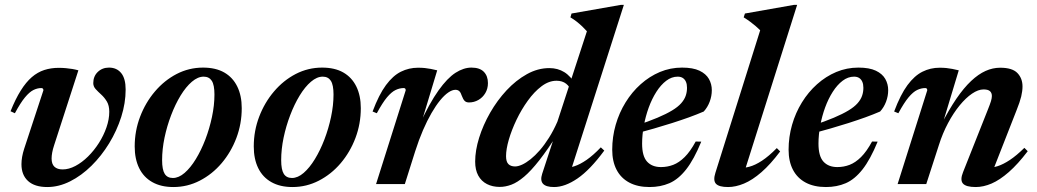

<svg xmlns="http://www.w3.org/2000/svg" viewBox="-20 -742 4180 774"><path d="M486.5 -381Q486.5 -326.5 468.8 -270.8Q451 -215 420 -164.2Q389 -113.5 348.8 -73.8Q308.5 -34 262.8 -11Q217 12 170.5 12Q120 12 93.2 -12.2Q66.5 -36.5 66.5 -80Q66.5 -108.5 77.5 -142.5L155 -378Q155 -382 153 -384.5Q151 -387 146.5 -387Q130.5 -387 114.5 -379Q98.5 -371 80.5 -349.2Q62.5 -327.5 40 -285.5L22.5 -293.5Q42.5 -343.5 63.8 -377.2Q85 -411 108.2 -431Q131.5 -451 158.5 -459.8Q185.5 -468.5 216.5 -468.5Q232.5 -468.5 245.8 -467.2Q259 -466 271.2 -464Q283.5 -462 296 -458.5L198.5 -157.5Q193 -141 190.5 -127.5Q188 -114 188 -103Q188 -80.5 199.5 -69.8Q211 -59 232.5 -59Q257.5 -59 284 -73Q310.5 -87 335 -111.2Q359.5 -135.5 378.8 -165.8Q398 -196 409.2 -228.5Q420.5 -261 420.5 -291.5Q420.5 -316.5 410.8 -332.8Q401 -349 388 -360.8Q375 -372.5 365.5 -383Q356 -393.5 356 -407Q356 -434.5 374.2 -452Q392.5 -469.5 419.5 -469.5Q450.5 -469.5 468.5 -447.5Q486.5 -425.5 486.5 -381Z M798.5 -469.5Q849.5 -469.5 884 -449.8Q918.5 -430 936.5 -393.2Q954.5 -356.5 954.5 -306Q954.5 -243 933 -186Q911.5 -129 873.5 -84.2Q835.5 -39.5 785.5 -13.8Q735.5 12 679 12Q629 12 594 -7.8Q559 -27.5 541 -64.2Q523 -101 523 -151.5Q523 -214.5 544.8 -271.5Q566.5 -328.5 604.5 -373.2Q642.5 -418 692.2 -443.8Q742 -469.5 798.5 -469.5ZM677 -24.5Q700.5 -24.5 724.2 -45Q748 -65.5 769.5 -100.8Q791 -136 807.8 -179.8Q824.5 -223.5 834.5 -270.5Q844.5 -317.5 844.5 -361Q844.5 -399.5 833.8 -416.2Q823 -433 801 -433Q777.5 -433 753.5 -412.5Q729.5 -392 708 -356.8Q686.5 -321.5 669.8 -277.5Q653 -233.5 643.2 -186.8Q633.5 -140 633.5 -96.5Q633.5 -58 644 -41.2Q654.5 -24.5 677 -24.5Z M1278.5 -469.5Q1329.5 -469.5 1364 -449.8Q1398.5 -430 1416.5 -393.2Q1434.5 -356.5 1434.5 -306Q1434.5 -243 1413 -186Q1391.5 -129 1353.5 -84.2Q1315.5 -39.5 1265.5 -13.8Q1215.5 12 1159 12Q1109 12 1074 -7.8Q1039 -27.5 1021 -64.2Q1003 -101 1003 -151.5Q1003 -214.5 1024.8 -271.5Q1046.5 -328.5 1084.5 -373.2Q1122.5 -418 1172.2 -443.8Q1222 -469.5 1278.5 -469.5ZM1157 -24.5Q1180.5 -24.5 1204.2 -45Q1228 -65.5 1249.5 -100.8Q1271 -136 1287.8 -179.8Q1304.5 -223.5 1314.5 -270.5Q1324.5 -317.5 1324.5 -361Q1324.5 -399.5 1313.8 -416.2Q1303 -433 1281 -433Q1257.5 -433 1233.5 -412.5Q1209.5 -392 1188 -356.8Q1166.5 -321.5 1149.8 -277.5Q1133 -233.5 1123.2 -186.8Q1113.5 -140 1113.5 -96.5Q1113.5 -58 1124 -41.2Q1134.5 -24.5 1157 -24.5Z M1615.5 -378Q1615.5 -382 1613.8 -384.5Q1612 -387 1607.5 -387Q1591 -387 1574.8 -379.2Q1558.5 -371.5 1540.2 -349.8Q1522 -328 1499 -285.5L1482 -292.5Q1507.5 -360.5 1535.8 -398.8Q1564 -437 1596.2 -453Q1628.5 -469 1665 -469Q1680 -469 1692.2 -467.8Q1704.5 -466.5 1716.5 -464.2Q1728.5 -462 1742.5 -458.5L1674.5 -233.5L1672 -241Q1712 -327.5 1747.8 -377.5Q1783.5 -427.5 1816.2 -448.5Q1849 -469.5 1880.5 -469.5Q1914 -469.5 1930.5 -452.5Q1947 -435.5 1947 -407Q1947 -384.5 1936.5 -366.8Q1926 -349 1908.5 -339Q1891 -329 1870.5 -329Q1859.5 -329 1853.2 -335.2Q1847 -341.5 1842 -355Q1837.5 -369 1831.5 -374.5Q1825.5 -380 1816 -380Q1803 -380 1787.2 -369.2Q1771.5 -358.5 1754.2 -337.5Q1737 -316.5 1719.5 -286.2Q1702 -256 1685.2 -217.2Q1668.5 -178.5 1653.5 -131.5L1612 0H1496Z M2285 -370Q2277.5 -392.5 2262.2 -404.5Q2247 -416.5 2223.5 -416.5Q2192.5 -416.5 2163 -394.2Q2133.5 -372 2107.8 -336.2Q2082 -300.5 2062.2 -259.2Q2042.5 -218 2031.2 -179.2Q2020 -140.5 2020 -112.5Q2020 -90 2029.5 -80.5Q2039 -71 2056.5 -71Q2068.5 -71 2084.5 -78.2Q2100.5 -85.5 2118.8 -100Q2137 -114.5 2156 -136.2Q2175 -158 2193.2 -187Q2211.5 -216 2227 -251.5L2346 -616Q2337 -626 2326.8 -635.8Q2316.5 -645.5 2304.8 -654.8Q2293 -664 2279.5 -672L2284 -687.5L2483.5 -722.5H2495L2276 -38L2254 -65.5Q2273 -64.5 2295.5 -71.8Q2318 -79 2344.8 -97.5Q2371.5 -116 2402 -148L2416 -135Q2358.5 -57 2308 -22.5Q2257.5 12 2213.5 12Q2181 12 2169 -1.2Q2157 -14.5 2165.5 -41L2220 -207L2230.5 -206.5Q2188 -139 2154.2 -96Q2120.5 -53 2093 -29.8Q2065.5 -6.5 2041.5 2.5Q2017.5 11.5 1994.5 11.5Q1965.5 11.5 1943 0Q1920.5 -11.5 1908 -34.2Q1895.5 -57 1895.5 -90.5Q1895.5 -135.5 1911.5 -186.8Q1927.5 -238 1956 -287.8Q1984.5 -337.5 2022.2 -378Q2060 -418.5 2104 -443Q2148 -467.5 2194.5 -467.5Q2228.5 -467.5 2254.8 -451.2Q2281 -435 2302 -399Z M2712 -433Q2687.5 -433 2665.8 -416.5Q2644 -400 2626 -371.8Q2608 -343.5 2595.2 -308.5Q2582.5 -273.5 2575.5 -235.8Q2568.5 -198 2568.5 -163Q2568.5 -112.5 2588.5 -90.5Q2608.5 -68.5 2644.5 -68.5Q2670.5 -68.5 2694 -77.5Q2717.5 -86.5 2740 -108.8Q2762.5 -131 2784.5 -171.5L2807 -171Q2777.5 -99 2746 -59Q2714.5 -19 2678.5 -3.5Q2642.5 12 2598.5 12Q2550.5 12 2516.8 -6Q2483 -24 2465.5 -57.8Q2448 -91.5 2448 -138.5Q2448 -190 2462 -238.8Q2476 -287.5 2501.8 -329.2Q2527.5 -371 2562.8 -402.5Q2598 -434 2640.2 -451.8Q2682.5 -469.5 2729.5 -469.5Q2773.5 -469.5 2799.8 -457Q2826 -444.5 2837.8 -423.8Q2849.5 -403 2849.5 -378.5Q2849.5 -355 2841 -332.2Q2832.5 -309.5 2817 -292.5Q2790.5 -281 2758 -269.2Q2725.5 -257.5 2689.5 -246Q2653.5 -234.5 2616.2 -223.8Q2579 -213 2543 -203.5L2545 -236Q2595 -252.5 2630.5 -267.5Q2666 -282.5 2689.5 -296.8Q2713 -311 2726 -325.8Q2739 -340.5 2744.2 -355.8Q2749.5 -371 2749.5 -388Q2749.5 -402.5 2745.2 -412.2Q2741 -422 2732.8 -427.5Q2724.5 -433 2712 -433Z M3044.5 -620Q3035.5 -629 3025.5 -637.5Q3015.5 -646 3004 -654.5Q2992.5 -663 2978 -672L2983 -687.5L3181.5 -722.5H3193.5L2978 -40.5L2957 -66Q2977 -63.5 3000.5 -69.8Q3024 -76 3051.5 -94Q3079 -112 3111.5 -145L3125 -131.5Q3086 -79.5 3049.5 -47.8Q3013 -16 2979.2 -2Q2945.5 12 2915 12Q2878.5 12 2866.2 -1.2Q2854 -14.5 2864 -45.5Z M3423 -433Q3398.5 -433 3376.8 -416.5Q3355 -400 3337 -371.8Q3319 -343.5 3306.2 -308.5Q3293.5 -273.5 3286.5 -235.8Q3279.5 -198 3279.5 -163Q3279.5 -112.5 3299.5 -90.5Q3319.5 -68.5 3355.5 -68.5Q3381.5 -68.5 3405 -77.5Q3428.5 -86.5 3451 -108.8Q3473.5 -131 3495.5 -171.5L3518 -171Q3488.5 -99 3457 -59Q3425.5 -19 3389.5 -3.5Q3353.5 12 3309.5 12Q3261.5 12 3227.8 -6Q3194 -24 3176.5 -57.8Q3159 -91.5 3159 -138.5Q3159 -190 3173 -238.8Q3187 -287.5 3212.8 -329.2Q3238.5 -371 3273.8 -402.5Q3309 -434 3351.2 -451.8Q3393.5 -469.5 3440.5 -469.5Q3484.5 -469.5 3510.8 -457Q3537 -444.5 3548.8 -423.8Q3560.5 -403 3560.5 -378.5Q3560.5 -355 3552 -332.2Q3543.5 -309.5 3528 -292.5Q3501.5 -281 3469 -269.2Q3436.5 -257.5 3400.5 -246Q3364.5 -234.5 3327.2 -223.8Q3290 -213 3254 -203.5L3256 -236Q3306 -252.5 3341.5 -267.5Q3377 -282.5 3400.5 -296.8Q3424 -311 3437 -325.8Q3450 -340.5 3455.2 -355.8Q3460.5 -371 3460.5 -388Q3460.5 -402.5 3456.2 -412.2Q3452 -422 3443.8 -427.5Q3435.5 -433 3423 -433Z M3601.5 -285.5 3584.5 -292.5Q3610 -360.5 3638.2 -398.8Q3666.5 -437 3698.8 -453Q3731 -469 3767.5 -469Q3782.5 -469 3794.8 -467.8Q3807 -466.5 3819 -464.2Q3831 -462 3845 -458.5L3777 -233.5L3773 -237Q3805 -299.5 3835.2 -343.8Q3865.5 -388 3894.8 -415.5Q3924 -443 3953 -456Q3982 -469 4012 -469Q4061 -469 4081.5 -447.5Q4102 -426 4102 -393.5Q4102 -375.5 4096.8 -353.2Q4091.5 -331 4078 -297.5L3976.5 -38.5L3958.5 -66Q3979 -65 4001.8 -72.2Q4024.5 -79.5 4051.2 -97.2Q4078 -115 4109.5 -146L4123 -132.5Q4083.5 -80.5 4047 -48.5Q4010.5 -16.5 3977.5 -2.2Q3944.5 12 3913.5 12Q3874 12 3861.8 -2.2Q3849.5 -16.5 3862.5 -48.5L3961.5 -298Q3971 -321.5 3974.8 -334Q3978.5 -346.5 3978.5 -355Q3978.5 -367.5 3970.8 -374.5Q3963 -381.5 3945 -381.5Q3923.5 -381.5 3898.5 -364.5Q3873.5 -347.5 3848.5 -317Q3823.5 -286.5 3801.8 -245.8Q3780 -205 3765 -157.5L3714 0H3598.5L3718 -378Q3718 -382 3716.2 -384.5Q3714.5 -387 3710 -387Q3693.5 -387 3677.2 -379.2Q3661 -371.5 3642.8 -349.8Q3624.5 -328 3601.5 -285.5Z"/></svg>

Font: Newsreader 36pt SemiBold
Style: Italic
Weight: 600
Italic angle: -17°
Designer: Hugues Gentile
Foundry: Production Type
Version: Version 1.003